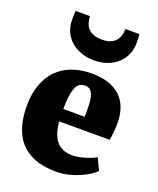

<svg xmlns="http://www.w3.org/2000/svg" viewBox="-159 -961 877 1067"><g transform="rotate(20 279.5 -427.5)"><path d="M25.9 -276.9Q25.9 -348.1 45.4 -402.8Q64.9 -457.5 101.3 -494.6Q137.7 -531.7 189.5 -550.8Q241.2 -569.8 305.7 -569.8Q361.8 -569.8 404.1 -555.7Q446.3 -541.5 474.6 -515.1Q502.9 -488.8 517.3 -450.7Q531.7 -412.6 532.7 -364.7Q532.7 -329.1 530 -303.5Q527.3 -277.8 523.4 -257.3H224.6Q231.9 -178.2 264.4 -141.6Q296.9 -105 356 -105Q375 -105 394.8 -108.6Q414.6 -112.3 433.1 -118.2Q451.7 -124 467.5 -130.6Q483.4 -137.2 494.6 -143.1L526.9 -74.2Q516.6 -62.5 494.6 -47.9Q472.7 -33.2 442.9 -20Q413.1 -6.8 377.4 2.2Q341.8 11.2 303.7 11.2Q227.5 11.2 174.6 -10Q121.6 -31.2 88.6 -69.6Q55.7 -107.9 40.8 -160.9Q25.9 -213.9 25.9 -276.9ZM349.1 -330.1Q349.1 -333.5 349.1 -339.1Q349.1 -344.7 349.4 -350.6Q349.6 -356.4 349.6 -362.1Q349.6 -367.7 349.6 -371.1Q349.6 -399.9 347.2 -422.6Q344.7 -445.3 338.4 -461.2Q332 -477.1 321 -485.4Q310.1 -493.7 293.5 -493.7Q277.8 -493.7 265.1 -487.8Q252.4 -481.9 243.2 -464.4Q233.9 -446.8 228.5 -414.8Q223.1 -382.8 222.7 -330.1ZM291 -642.1Q247.6 -642.1 212.2 -655Q176.8 -668 151.6 -690.4Q126.5 -712.9 112.8 -743.7Q99.1 -774.4 99.1 -810.1Q99.1 -816.9 99.1 -825Q99.1 -833 99.4 -840.8Q99.6 -848.6 99.9 -855.2Q100.1 -861.8 101.1 -865.7H186Q186 -860.4 186.5 -854.5Q187 -848.6 188 -842.8Q190.4 -827.6 196.8 -813.7Q203.1 -799.8 215.3 -789.1Q227.5 -778.3 246.3 -772Q265.1 -765.6 292 -765.6Q318.4 -765.6 336.4 -772Q354.5 -778.3 366.2 -788.8Q377.9 -799.3 384.3 -813.2Q390.6 -827.1 393.1 -842.3Q394 -848.6 394.5 -854.5Q395 -860.4 395 -865.7H478Q478 -861.8 478.5 -855.2Q479 -848.6 479.2 -840.8Q479.5 -833 479.7 -825Q480 -816.9 480 -810.5Q480 -774.4 466.1 -743.7Q452.1 -712.9 427 -690.2Q401.9 -667.5 367.2 -654.8Q332.5 -642.1 291 -642.1Z"/></g></svg>

Font: Merriweather UltraBold
Style: Regular
Weight: 900
Designer: Eben Sorkin ( sorkintype@gmail.com )
Foundry: Eben Sorkin
Version: Version 1.570; ttfautohint (v1.3) -l 8 -r 32 -G 0 -x 0 -H 60